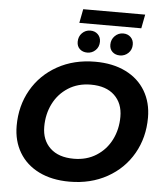

<svg xmlns="http://www.w3.org/2000/svg" viewBox="-65 -1073 974 1142"><g transform="rotate(5 422.0 -502.5)"><path d="M51 -292Q51 -411 105.5 -506.5Q160 -602 258.5 -657Q357 -712 484 -712Q589 -712 666 -674Q743 -636 784 -567Q825 -498 825 -408Q825 -289 770.5 -193.5Q716 -98 617.5 -43Q519 12 392 12Q287 12 210 -26Q133 -64 92 -133Q51 -202 51 -292ZM661 -399Q661 -479 611 -526.5Q561 -574 470 -574Q393 -574 335 -537Q277 -500 246 -438Q215 -376 215 -301Q215 -221 265 -173.5Q315 -126 406 -126Q483 -126 541 -163Q599 -200 630 -262Q661 -324 661 -399ZM369 -821Q369 -853 389.5 -873.5Q410 -894 439 -894Q466 -894 483.5 -877Q501 -860 501 -833Q501 -802 480.5 -782Q460 -762 431 -762Q404 -762 386.5 -778Q369 -794 369 -821ZM564 -821Q564 -852 585 -873Q606 -894 635 -894Q662 -894 679.5 -877Q697 -860 697 -833Q697 -802 676 -782Q655 -762 626 -762Q599 -762 581.5 -778Q564 -794 564 -821ZM385 -1017H755L739 -934H369Z"/></g></svg>

Font: Montserrat Alternates
Style: Bold Italic
Weight: 700
Italic angle: -11.3°
Designer: Julieta Ulanovsky
Foundry: Julieta Ulanovsky
Version: Version 7.200